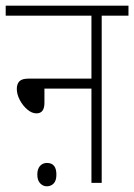

<svg xmlns="http://www.w3.org/2000/svg" viewBox="-20 -642 471 674"><path d="M0 -622H431V-587H337V0H301V-331H136V-281Q136 -244 108 -244Q92 -244 76 -257.5Q60 -271 49.5 -291Q39 -311 39 -330Q39 -347 48 -356.5Q57 -366 80 -366H301V-587H0ZM111 -29Q111 -49 120.5 -59.5Q130 -70 145 -70Q178 -70 178 -29Q178 -8 168.5 2Q159 12 144 12Q131 12 121 1.5Q111 -9 111 -29Z"/></svg>

Font: Noto Sans Condensed ExtraLight
Style: Italic
Weight: 200
Width: 3
Italic angle: -12°
Designer: Monotype Design Team
Foundry: Monotype Imaging Inc.
Version: Version 2.013; ttfautohint (v1.8.4.7-5d5b)